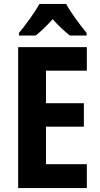

<svg xmlns="http://www.w3.org/2000/svg" viewBox="-20 -953 507 973"><path d="M315 -933H180C158 -893 109 -825 76 -786V-773H161C185 -792 216 -821 247 -856C277 -821 308 -794 334 -773H419V-786C382 -831 339 -889 315 -933ZM420 0V-121H213V-311H405V-430H213V-595H420V-714H72V0Z"/></svg>

Font: Noto Sans Armenian Condensed
Style: Regular
Weight: 400
Width: 3
Designer: Monotype Design Team
Foundry: Monotype Imaging Inc.
Version: Version 2.008